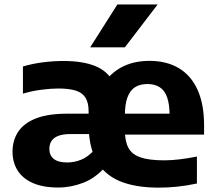

<svg xmlns="http://www.w3.org/2000/svg" viewBox="-20 -828 964 858"><path d="M690 10.5Q582.5 10.5 513 -19.5Q443.5 -49.5 409.8 -112.2Q376 -175 376 -273.5L399 -284Q399 -368 429 -429Q459 -490 515 -523Q571 -556 648 -556Q725.5 -556 780.2 -522.8Q835 -489.5 863.5 -425.2Q892 -361 892 -268V-226.5H502.5V-320H765.5L738 -309Q738 -361 727 -392.5Q716 -424 693.8 -438.2Q671.5 -452.5 638.5 -452.5Q605.5 -452.5 583.2 -438.2Q561 -424 549.5 -392.8Q538 -361.5 538 -310V-246.5Q538 -197 553.8 -167.5Q569.5 -138 607.8 -124.8Q646 -111.5 714 -111.5Q747.5 -111.5 785.2 -116.2Q823 -121 860 -128.5V-8Q813.5 2 771.5 6.2Q729.5 10.5 690 10.5ZM240 10Q172 10 126.5 -10.2Q81 -30.5 58.5 -66.5Q36 -102.5 36 -150Q36 -201 61.2 -239.2Q86.5 -277.5 140.5 -298.8Q194.5 -320 281 -320H406V-229H296Q260.5 -229 239.5 -220.5Q218.5 -212 209.5 -197Q200.5 -182 200.5 -162.5Q200.5 -134 220.2 -118Q240 -102 280 -102Q312.5 -102 343.2 -114.5Q374 -127 403.5 -160L453 -84.5Q407 -32.5 352 -11.2Q297 10 240 10ZM376 -273.5V-330Q376 -369 362.2 -391.2Q348.5 -413.5 318.8 -423Q289 -432.5 240.5 -432.5Q207.5 -432.5 164.8 -427Q122 -421.5 82.5 -409.5V-531Q127 -544 173.8 -549.8Q220.5 -555.5 263 -555.5Q349.5 -555.5 405.2 -533Q461 -510.5 488 -459Q515 -407.5 515 -320.5V-269.5ZM383 -616.5 504.5 -808H684.5L538 -616.5Z"/></svg>

Font: Encode Sans SemiExpanded
Style: Bold
Weight: 700
Width: 6
Designer: Multiple Designers
Foundry: Impallari Type
Version: Version 3.002